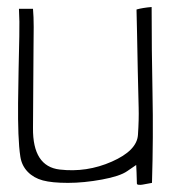

<svg xmlns="http://www.w3.org/2000/svg" viewBox="-20 -523 490 547"><path d="M370 0Q370 3 375.5 3.5Q381 4 386 3Q391 2 413 -2Q417 -134 414.5 -257Q412 -380 412 -503Q387 -501 369 -496V-492Q370 -459 370.5 -426Q371 -393 372.5 -322Q374 -251 375 -217Q376 -183 373 -138.5Q370 -94 298.5 -62.5Q227 -31 150 -40Q73 -49 74 -158Q75 -267 75 -311Q75 -355 75.5 -386Q76 -417 76 -446Q76 -475 74 -498H34Q36 -464 35 -419Q34 -374 33 -325.5Q32 -277 31.5 -229.5Q31 -182 32.5 -142Q34 -102 38 -76.5Q42 -51 59 -33.5Q76 -16 102 -9Q128 -2 173.5 -2Q219 -2 270.5 -11.5Q322 -21 342.5 -35.5Q363 -50 368 -53Q369 -39 370 0Z"/></svg>

Font: Londrina Solid Thin
Style: Regular
Weight: 250
Designer: Marcelo Magalhaes
Foundry: Marcelo Magalhães
Version: Version 1.002